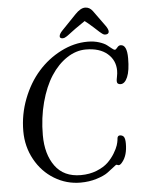

<svg xmlns="http://www.w3.org/2000/svg" viewBox="-60 -937 741 996"><g transform="rotate(-5 310.5 -439.0)"><path d="M361.8 -785.2Q353 -778.8 342 -770.5Q331.1 -762.2 325.2 -757.8Q319.3 -753.4 312.7 -749Q306.2 -744.6 301.5 -742.9Q296.9 -741.2 293 -741.2Q275.4 -741.2 276.9 -753.9Q278.3 -766.1 293.5 -781.7L368.7 -859.9Q397 -889.6 420.9 -889.6Q443.8 -889.6 459.5 -868.7L517.1 -789.1Q533.7 -766.6 532.2 -753.9Q530.8 -741.2 513.2 -741.2Q509.3 -741.2 505.1 -742.9Q501 -744.6 495.1 -749.3Q489.3 -753.9 484.6 -757.8Q480 -761.7 470.7 -770.5Q461.4 -779.3 454.6 -785.2Q423.8 -812.5 412.6 -820.3Q401.4 -813.5 361.8 -785.2ZM318.8 12.7Q245.6 12.7 182.9 -25.4Q120.1 -63.5 83 -130.9Q45.9 -198.2 45.9 -278.8Q45.9 -365.7 77.1 -446.5Q108.4 -527.3 159.7 -585.2Q210.9 -643.1 279.1 -677.7Q347.2 -712.4 418.5 -712.4Q451.2 -712.4 477.8 -703.9Q504.4 -695.3 517.3 -685.3Q530.3 -675.3 540.8 -666.7Q551.3 -658.2 555.7 -658.2Q561.5 -658.2 569.3 -668.7Q577.1 -679.2 587.4 -679.2Q620.6 -679.2 620.6 -608.9Q620.6 -543.9 606.4 -511Q592.3 -478 570.3 -478Q551.3 -478 551.3 -495.6Q551.3 -502 554.7 -518.6Q558.1 -535.2 558.1 -549.3Q558.1 -603.5 517.8 -638.2Q477.5 -672.9 405.8 -672.9Q354.5 -672.9 306.9 -641.4Q259.3 -609.9 223.6 -554.9Q188 -500 166.5 -419.9Q145 -339.8 145 -249Q145 -149.9 190.2 -87.9Q235.4 -25.9 323.7 -25.9Q369.6 -25.9 407 -41Q444.3 -56.2 465.8 -76.9Q487.3 -97.7 502.2 -122.3Q517.1 -147 522.2 -163.3Q527.3 -179.7 528.3 -189Q528.8 -197.3 529.8 -201.9Q530.8 -206.5 533.9 -210Q537.1 -213.4 542.5 -213.4Q556.6 -213.4 563.5 -203.9Q570.3 -194.3 570.3 -168.5Q570.3 -107.9 543.9 -75.2Q532.7 -60.1 523.4 -60.1Q521.5 -60.1 517.8 -61.8Q514.2 -63.5 511.7 -63.5Q509.3 -63.5 494.9 -51.5Q480.5 -39.6 460.7 -25.4Q440.9 -11.2 402.6 0.7Q364.3 12.7 318.8 12.7Z"/></g></svg>

Font: Cooper*
Style: Italic
Weight: 400
Italic angle: -7°
Designer: Owen Earl
Foundry: indestructible type*
Version: Version 0.001